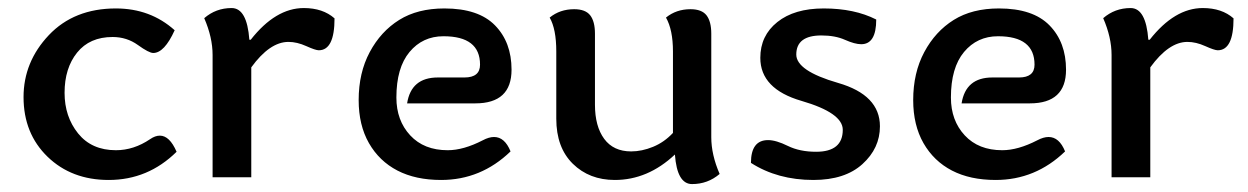

<svg xmlns="http://www.w3.org/2000/svg" viewBox="-20 -445 3133 482"><path d="M252.9 6.8Q159.7 6.8 99.4 -51.5Q39.1 -109.9 39.1 -201.2Q39.1 -289.6 102.5 -356.7Q166 -423.8 271 -423.8Q357.4 -423.8 418.5 -369.1Q392.6 -312 364.7 -312Q354 -312 326.2 -332Q298.3 -352.1 262.7 -352.1Q205.1 -352.1 173.6 -313Q142.1 -273.9 142.1 -211.9Q142.1 -152.3 176 -110.1Q210 -67.9 271 -67.9Q315.9 -67.9 356.9 -95.7Q369.6 -104.5 381.3 -104.5Q405.8 -104.5 423.3 -64Q351.6 6.8 252.9 6.8Z M610.8 0H513.7V-307.1Q513.7 -351.1 492.7 -399.4Q522 -424.8 561.5 -424.8Q600.1 -424.8 606 -345.2H609.4Q671.9 -424.8 742.7 -424.8Q790.5 -424.8 819.8 -398.9Q819.8 -318.8 780.3 -318.8Q772 -318.8 748.8 -329.3Q725.6 -339.8 704.1 -339.8Q657.2 -339.8 610.8 -275.9Z M1087.4 6.8Q1023.4 6.8 977.8 -16.8Q932.1 -40.5 906.2 -85.7Q880.4 -130.9 880.4 -193.8Q880.4 -262.2 908.2 -314.2Q936 -366.2 982.2 -395Q1028.3 -423.8 1095.7 -423.8Q1181.2 -423.8 1222.7 -381.3Q1264.2 -338.9 1264.2 -270Q1264.2 -185.5 1173.3 -185.5H1002Q1012.2 -250.5 1079.1 -250.5H1146Q1185.1 -250.5 1185.1 -282.7Q1185.1 -354 1093.3 -354Q1041 -354 1008.1 -314.5Q975.1 -274.9 975.1 -200.2Q975.1 -142.6 1009.8 -105.2Q1044.4 -67.9 1104 -67.9Q1143.6 -67.9 1191.9 -92.8Q1207.5 -101.1 1220.2 -101.1Q1247.1 -101.1 1261.7 -64.9Q1187.5 6.8 1087.4 6.8Z M1717.3 17.1Q1679.7 17.1 1674.3 -57.1Q1606.4 6.8 1523.4 6.8Q1459.5 6.8 1418 -33.9Q1376.5 -74.7 1376.5 -147V-315.9Q1376.5 -372.1 1359.9 -400.9Q1385.7 -421.9 1421.4 -421.9Q1449.7 -421.9 1461.7 -406.5Q1473.6 -391.1 1473.6 -360.4V-182.1Q1473.6 -127.9 1496.8 -96.4Q1520 -64.9 1564.5 -64.9Q1591.3 -64.9 1619.4 -76.4Q1647.5 -87.9 1669.4 -111.3V-315.9Q1669.4 -370.1 1651.9 -400.9Q1677.7 -421.9 1713.4 -421.9Q1741.7 -421.9 1753.7 -406.5Q1765.6 -391.1 1765.6 -360.4V-100.6Q1765.6 -56.6 1786.6 -8.3Q1756.8 17.1 1717.3 17.1Z M2022 6.8Q1932.1 6.8 1865.2 -36.1Q1865.2 -93.3 1908.2 -93.3Q1928.2 -93.3 1958 -78.6Q1987.8 -64 2028.8 -64Q2095.7 -64 2095.7 -119.1Q2095.7 -161.6 1992.2 -191.7Q1888.7 -221.7 1888.7 -299.8Q1888.7 -355.5 1931.4 -389.6Q1974.1 -423.8 2047.9 -423.8Q2125 -423.8 2179.7 -396Q2179.7 -334 2142.1 -334Q2126 -334 2101.3 -345Q2076.7 -356 2042 -356Q1979 -356 1979 -308.1Q1979 -267.1 2084 -236.8Q2189 -206.5 2189 -127.9Q2189 -72.8 2145 -33Q2101.1 6.8 2022 6.8Z M2479.5 6.8Q2415.5 6.8 2369.9 -16.8Q2324.2 -40.5 2298.3 -85.7Q2272.5 -130.9 2272.5 -193.8Q2272.5 -262.2 2300.3 -314.2Q2328.1 -366.2 2374.3 -395Q2420.4 -423.8 2487.8 -423.8Q2573.2 -423.8 2614.7 -381.3Q2656.2 -338.9 2656.2 -270Q2656.2 -185.5 2565.4 -185.5H2394Q2404.3 -250.5 2471.2 -250.5H2538.1Q2577.1 -250.5 2577.1 -282.7Q2577.1 -354 2485.4 -354Q2433.1 -354 2400.1 -314.5Q2367.2 -274.9 2367.2 -200.2Q2367.2 -142.6 2401.9 -105.2Q2436.5 -67.9 2496.1 -67.9Q2535.6 -67.9 2584 -92.8Q2599.6 -101.1 2612.3 -101.1Q2639.2 -101.1 2653.8 -64.9Q2579.6 6.8 2479.5 6.8Z M2867.7 0H2770.5V-307.1Q2770.5 -351.1 2749.5 -399.4Q2778.8 -424.8 2818.4 -424.8Q2856.9 -424.8 2862.8 -345.2H2866.2Q2928.7 -424.8 2999.5 -424.8Q3047.4 -424.8 3076.7 -398.9Q3076.7 -318.8 3037.1 -318.8Q3028.8 -318.8 3005.6 -329.3Q2982.4 -339.8 2960.9 -339.8Q2914.1 -339.8 2867.7 -275.9Z"/></svg>

Font: Bainsley
Style: Regular
Weight: 400
Designer: Paul James MIller
Foundry: High-Logic / Made with FontCreator
Version: Version 1.411;March 28, 2021;FontCreator 13.0.0.2683 64-bit